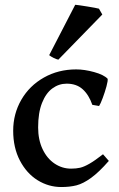

<svg xmlns="http://www.w3.org/2000/svg" viewBox="-20 -754 489 789"><path d="M34.2 -216.8Q34.2 -286.1 67.6 -344Q101.1 -401.9 160.4 -435.3Q219.7 -468.8 293 -468.8Q327.1 -468.8 366.9 -457.8Q406.7 -446.8 422.4 -430.2Q423.8 -422.4 417.5 -398.9Q411.1 -375.5 402.1 -351.3Q393.1 -327.1 387.2 -318.4L359.4 -323.2Q345.2 -364.3 319.8 -387.2Q294.4 -410.2 253.9 -410.2Q221.7 -410.2 195.1 -390.6Q168.5 -371.1 152.6 -330.8Q136.7 -290.5 136.7 -230.5Q136.7 -179.7 155 -141.1Q173.3 -102.5 204.3 -81.8Q235.4 -61 272 -61Q293 -61 309.1 -64.7Q325.2 -68.4 347.4 -81.1Q369.6 -93.8 403.3 -120.1L427.2 -92.8Q386.7 -46.4 354.2 -22.9Q321.8 0.5 294.4 7.6Q267.1 14.6 231.9 14.6Q179.7 14.6 134.5 -13.4Q89.4 -41.5 61.8 -94.2Q34.2 -147 34.2 -216.8ZM182.1 -527.3 289.1 -734.4Q301.3 -733.4 338.9 -727.3Q376.5 -721.2 386.7 -718.3L400.4 -694.3L219.7 -508.8Q211.9 -510.3 200.2 -516.1Q188.5 -522 182.1 -527.3Z"/></svg>

Font: David Libre Medium
Style: Regular
Weight: 500
Version: Version 1.000